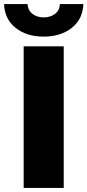

<svg xmlns="http://www.w3.org/2000/svg" viewBox="-47 -929 432 949"><path d="M70 0V-700H268V0ZM169 -748Q85 -748 30.5 -791Q-24 -834 -27 -909H89Q91 -878 113.5 -860.5Q136 -843 169 -843Q202 -843 225 -860.5Q248 -878 249 -909H365Q362 -834 307.5 -791Q253 -748 169 -748Z"/></svg>

Font: MOST Montserrat ExtraBold
Style: Regular
Weight: 800
Designer: Julieta Ulanovsky
Foundry: Julieta Ulanovsky
Version: Version 8.000;March 11, 2024;FontCreator 15.0.0.2926 64-bit